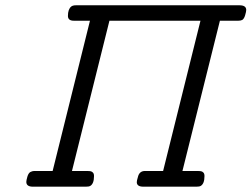

<svg xmlns="http://www.w3.org/2000/svg" viewBox="-20 -703 947 723"><path d="M79.1 -18.1Q79.1 -23.9 83 -37.4Q86.9 -50.8 94.2 -55.2Q102.1 -59.1 107.9 -59.1H178.2L318.8 -625H257.8Q235.8 -625 235.8 -643.1Q235.8 -668 248 -678.2Q253.9 -683.1 266.1 -683.1H881.8Q906.7 -683.1 907.2 -666Q907.2 -659.2 903.1 -645.5Q898.9 -631.8 892.1 -627.9Q886.2 -625 877.9 -625H808.1L667 -59.1H723.1Q732.9 -59.1 737.5 -58.1Q742.2 -57.1 746.1 -53Q750 -48.8 750 -40Q750 -11.2 735.8 -2.9Q731 0 719.2 0H520Q495.1 0 495.1 -17.1Q495.1 -22.9 499 -35.2Q503.9 -58.1 523.9 -59.1H594.2L734.9 -625H392.1L251 -59.1H307.1Q316.9 -59.1 321.5 -58.1Q326.2 -57.1 330.1 -53Q334 -48.8 334 -40Q334 -11.2 319.8 -2.9Q314.9 0 303.2 0H104Q79.1 0 79.1 -18.1Z"/></svg>

Font: CMU Concrete
Style: Italic
Weight: 500
Italic angle: -14.04°
Version: Version 0.7.0